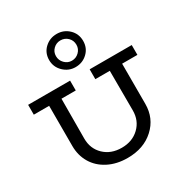

<svg xmlns="http://www.w3.org/2000/svg" viewBox="-229 -1210 1345 1403"><g transform="rotate(-30 443.5 -508.5)"><path d="M445.8 -751Q388.2 -751 345.7 -792.2Q303.2 -833.5 303.2 -892.1Q303.2 -952.6 345.2 -991.7Q387.2 -1030.8 445.8 -1030.8Q505.4 -1030.8 547.1 -990.5Q588.9 -950.2 588.9 -890.1Q588.9 -830.1 547.1 -790.5Q505.4 -751 445.8 -751ZM445.8 -976.1Q411.1 -976.1 386 -951.9Q360.8 -927.7 360.8 -892.1Q360.8 -856.4 386 -830.8Q411.1 -805.2 445.8 -805.2Q481.4 -805.2 506.8 -830.1Q532.2 -855 532.2 -890.1Q532.2 -926.8 507.1 -951.4Q481.9 -976.1 445.8 -976.1ZM880.9 -686V-603H752V-264.2Q752 -143.1 666 -64.5Q580.1 14.2 443.8 14.2Q352.1 14.2 281.7 -22Q211.4 -58.1 173.8 -121.3Q136.2 -184.6 136.2 -264.2V-603H6.8V-686H360.8V-603H240.2L238.8 -267.1Q238.8 -181.6 296.1 -126.7Q353.5 -71.8 443.8 -71.8Q533.7 -71.8 591.3 -127.2Q648.9 -182.6 648.9 -268.1L647.9 -603H525.9V-686Z"/></g></svg>

Font: BioRhyme
Style: Regular
Weight: 400
Designer: Aoife Mooney
Foundry: Aoife Mooney Type
Version: Version 1.500;PS 001.500;hotconv 1.0.88;makeotf.lib2.5.64775